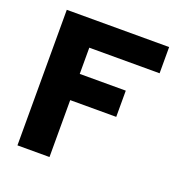

<svg xmlns="http://www.w3.org/2000/svg" viewBox="-125 -814 901 929"><g transform="rotate(20 325.0 -349.0)"><path d="M63 0V-698H590V-563H228V-428H465V-293H228V0Z"/></g></svg>

Font: Azeret Mono Thin
Style: Bold
Weight: 700
Version: Version 1.002